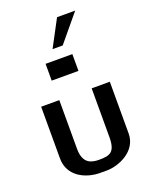

<svg xmlns="http://www.w3.org/2000/svg" viewBox="-179 -1085 945 1193"><g transform="rotate(-20 293.5 -488.5)"><path d="M67 -158C67 -38 178 12 272 12H316C390 12 521 -38 521 -158V-500H401V-178C401 -78 365 -67 294 -67C245 -67 187 -78 187 -178V-500H67ZM184 -741V-630H361V-741ZM470 -989H350L256 -812H323Z"/></g></svg>

Font: Perun SemiBold
Style: Regular
Weight: 600
Foundry: Copyright (c) Stefan Peev, Context Ltd, 2016
Version: Version 1.089